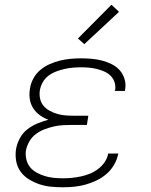

<svg xmlns="http://www.w3.org/2000/svg" viewBox="-20 -785 640 813"><path d="M247 8Q221 8 195.5 5.5Q170 3 146.5 -5Q123 -13 102 -26Q81 -39 67 -58.5Q53 -78 48.5 -103Q44 -128 48 -154Q52 -177 64 -199.5Q76 -222 96 -237.5Q116 -253 139 -262.5Q162 -272 185 -278Q166 -285 149 -297Q132 -309 120.5 -327Q109 -345 106 -366.5Q103 -388 107 -410Q110 -432 121.5 -453Q133 -474 151 -489Q169 -504 190.5 -513.5Q212 -523 234.5 -528.5Q257 -534 279 -536Q301 -538 323 -538Q346 -538 368.5 -536Q391 -534 412 -528.5Q433 -523 452.5 -513.5Q472 -504 486 -488.5Q500 -473 507 -451.5Q514 -430 510 -408Q510 -406 509.5 -404Q509 -402 509 -400H466Q467 -402 467 -403Q467 -404 468 -406Q470 -423 464.5 -438.5Q459 -454 447.5 -465Q436 -476 421 -482.5Q406 -489 390 -493Q374 -497 357 -498.5Q340 -500 323 -500Q306 -500 288.5 -498.5Q271 -497 253.5 -493Q236 -489 218.5 -482.5Q201 -476 186 -465Q171 -454 161.5 -437.5Q152 -421 149 -404Q146 -386 149.5 -368.5Q153 -351 163.5 -338Q174 -325 189.5 -316.5Q205 -308 221.5 -303Q238 -298 256 -296.5Q274 -295 293 -295H354L348 -256H286Q267 -256 247.5 -255Q228 -254 208 -249.5Q188 -245 168.5 -237.5Q149 -230 132 -217.5Q115 -205 104.5 -186.5Q94 -168 90 -149Q87 -130 91.5 -110.5Q96 -91 107.5 -77Q119 -63 135.5 -54Q152 -45 170 -39.5Q188 -34 207.5 -32Q227 -30 247 -30Q266 -30 285 -32Q304 -34 323 -38Q342 -42 360.5 -49.5Q379 -57 395.5 -69.5Q412 -82 423.5 -99Q435 -116 438 -135H481Q476 -110 463.5 -88Q451 -66 431.5 -49Q412 -32 389 -21Q366 -10 342.5 -3.5Q319 3 295 5.5Q271 8 247 8ZM337 -598 310 -622 452 -765 484 -735Z"/></svg>

Font: Iosevka Curly XLtExObl
Style: Regular
Weight: 200
Width: 7
Italic angle: -9°
Monospace: yes
Designer: Belleve Invis
Foundry: Belleve Invis
Version: Version 11.0.1; ttfautohint (v1.8.3)